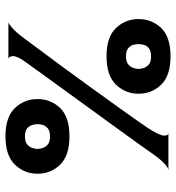

<svg xmlns="http://www.w3.org/2000/svg" viewBox="10 -660 659 720"><g transform="rotate(90 340.0 -299.5)"><path d="M63 -1Q69 -2 85 -16Q101 -30 124 -61Q134 -75 161 -111Q188 -147 224.5 -196.5Q261 -246 300 -300Q339 -354 375 -404Q411 -454 436.5 -490.5Q462 -527 470 -541Q489 -573 488 -587Q487 -601 479 -601H617Q610 -601 594 -587Q578 -573 555 -540Q544 -524 517.5 -487Q491 -450 455 -400.5Q419 -351 380.5 -298Q342 -245 306.5 -196Q271 -147 245 -111Q219 -75 209 -61Q189 -32 190 -17.5Q191 -3 200 -1ZM491 10Q418 10 384.5 -25.5Q351 -61 351 -110Q351 -160 384.5 -195Q418 -230 491 -230Q563 -230 597 -195Q631 -160 631 -110Q631 -61 597 -25.5Q563 10 491 10ZM491 -63Q511 -63 521 -71.5Q531 -80 534.5 -91Q538 -102 538 -110Q538 -119 534.5 -129.5Q531 -140 521.5 -148.5Q512 -157 491 -157Q470 -157 460.5 -148.5Q451 -140 448 -129.5Q445 -119 445 -110Q445 -102 448 -91Q451 -80 460.5 -71.5Q470 -63 491 -63ZM191 -369Q118 -369 84.5 -404.5Q51 -440 51 -489Q51 -539 84.5 -574Q118 -609 191 -609Q263 -609 297 -574Q331 -539 331 -489Q331 -440 297 -404.5Q263 -369 191 -369ZM191 -442Q211 -442 221 -450.5Q231 -459 234.5 -470Q238 -481 238 -489Q238 -498 234.5 -508.5Q231 -519 221.5 -527.5Q212 -536 191 -536Q170 -536 160 -527.5Q150 -519 147.5 -508.5Q145 -498 145 -489Q145 -481 147.5 -470Q150 -459 160 -450.5Q170 -442 191 -442Z"/></g></svg>

Font: Red Rose SemiBold
Style: Regular
Weight: 600
Designer: Jaikishan Patel
Version: Version 2.000